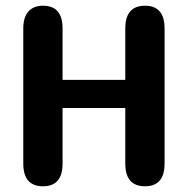

<svg xmlns="http://www.w3.org/2000/svg" viewBox="-20 -644 659 672"><path d="M418.5 -544.5Q418.5 -624 487.5 -624Q556 -624 556 -544.5V-71.5Q556 8 487.5 8Q418.5 8 418.5 -71.5V-266H199V-71.5Q199 8 130.5 8Q61.5 8 61.5 -71.5V-544.5Q61.5 -583 79.2 -603.5Q97 -624 130.5 -624Q199 -624 199 -544.5V-364.5H418.5Z"/></svg>

Font: Sono ExtraLight Monospace SemiBold
Style: Regular
Weight: 600
Version: Version 2.112